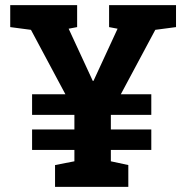

<svg xmlns="http://www.w3.org/2000/svg" viewBox="-20 -731 724 751"><path d="M195.3 0V-85.4L271 -100.1V-144.5H105.5V-224.6H271V-281.7H105.5V-362.3H235.8L101.1 -614.3L20 -625V-710.9H281.7V-625L248.5 -618.7L336.4 -428.7L342.8 -414.6H345.7L350.6 -425.3L439.9 -618.7L406.7 -625V-710.9H668.5V-625L587.4 -614.3L452.6 -362.3H571.8V-281.7H413.6V-224.6H571.8V-144.5H413.6V-100.1L481.9 -85.4V0Z"/></svg>

Font: Roboto Slab LO
Style: Bold
Weight: 700
Designer: Google
Version: Version 2.000